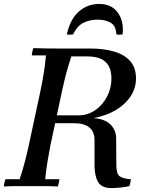

<svg xmlns="http://www.w3.org/2000/svg" viewBox="-24 -947 738 977"><path d="M642 -35Q641 -27 639.5 -18Q638 -9 634 0Q613 5 587.5 7.5Q562 10 544 10Q493 10 475 -21Q457 -52 457 -107V-233Q457 -277 430.5 -298.5Q404 -320 353 -320H201L210 -360H375Q422 -360 460 -386Q498 -412 520.5 -455Q543 -498 543 -547Q543 -603 513.5 -631.5Q484 -660 419 -660H339Q324 -614 314 -577Q304 -540 293 -490L233 -210Q226 -173 218.5 -129.5Q211 -86 206 -35H278Q278 -28 275.5 -17Q273 -6 270 2Q236 0 202 0Q168 0 133 0Q99 0 65 0Q31 0 -4 2Q-4 -6 -1.5 -17Q1 -28 4 -35H76Q91 -80 103 -126Q115 -172 123 -210L183 -490Q191 -528 198 -570.5Q205 -613 210 -665H138Q138 -673 140.5 -684Q143 -695 146 -702Q180 -701 214 -700.5Q248 -700 282 -700H437Q503 -700 555.5 -685Q608 -670 638 -636.5Q668 -603 668 -548Q668 -499 641 -457.5Q614 -416 565.5 -387Q517 -358 451 -346Q510 -342 538.5 -313Q567 -284 567 -243L568 -107Q568 -64 583.5 -51Q599 -38 642 -35ZM316 -772Q333 -849 377 -888Q421 -927 481 -927Q543 -927 575 -883.5Q607 -840 600 -772Q583 -769 568 -772Q566 -816 539 -831.5Q512 -847 472 -847Q434 -847 401.5 -831.5Q369 -816 348 -772Q331 -769 316 -772Z"/></svg>

Font: Poltawski Nowy
Style: Italic
Weight: 400
Italic angle: -12°
Designer: Adam Pótawski, Mateusz Machalski, Borys Kosmynka, Ania Wieluska
Foundry: Capitalics.wtf
Version: Version 1.001;gftools[0.9.25]